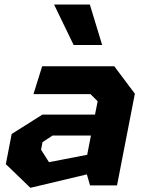

<svg xmlns="http://www.w3.org/2000/svg" viewBox="-20 -842 660 872"><path d="M389 0H511.5L592.5 -416.5L499 -541H171.5L132 -414.5H391L423.5 -382L411.5 -321.5H172.5L33 -233.5L6.5 -96.5L118 11L374.5 -50ZM166.5 -162 173 -196.5 219 -226.5H393L376 -139L202.5 -105.5ZM225.5 -821.5 314.5 -637.5H444L388 -821.5Z"/></svg>

Font: Monaspace Krypton ExtraBold
Style: Italic
Weight: 800
Italic angle: -11°
Designer: Riley Cran & the Lettermatic Team
Foundry: Lettermatic
Version: Version 1.101 (Monaspace Krypton)